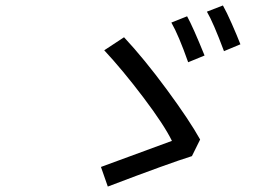

<svg xmlns="http://www.w3.org/2000/svg" viewBox="-20 -730 996 706"><path d="M668 -670.1Q689.6 -631 732.2 -525.9L671.9 -501.1Q636.7 -600.9 610.1 -647ZM799.7 -709.9Q812.9 -686.8 832.4 -642.6Q851.9 -598.4 864 -567.1L803.6 -541.9Q763.8 -648.4 740.8 -687.1ZM685.7 -155.9Q603.3 -130.3 376.4 -44L351.2 -116.1Q609.4 -210.9 612.2 -212Q583.8 -270.2 507.5 -371.3Q431.1 -472.3 363.3 -545.1L436.1 -593Q510.3 -513.5 593.6 -400.4Q676.8 -287.3 715.9 -217Z"/></svg>

Font: Karasuma Gothic
Style: Italic
Weight: 400
Italic angle: -9.39999°
Designer: Rasmus Andersson / Ryoko Nishizuka
Foundry: Genbu
Version: Version 1.00